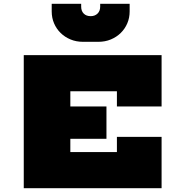

<svg xmlns="http://www.w3.org/2000/svg" viewBox="-20 -990 955 1010"><path d="M595 -430V-510H350V-430H540V-260H350V-190H595V-270H830V0H105V-700H830V-430ZM417 -770Q381 -770 351 -782.5Q321 -795 299 -816.5Q277 -838 264.5 -867Q252 -896 252 -930V-970H407V-955Q407 -932 420.5 -918.5Q434 -905 457 -905Q479 -905 493 -918.5Q507 -932 507 -955V-970H662V-930Q662 -896 649.5 -867Q637 -838 615 -816.5Q593 -795 563 -782.5Q533 -770 497 -770Z"/></svg>

Font: Imperial One
Style: Regular
Weight: 400
Designer: Jovanny Lemonad
Foundry: Jovanny Lemonad
Version: Version 1.000